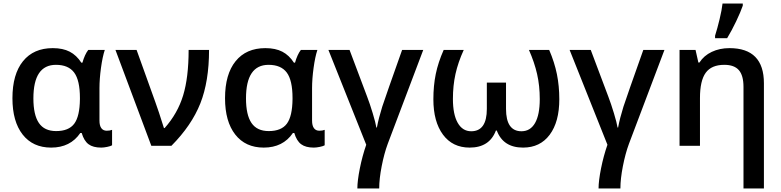

<svg xmlns="http://www.w3.org/2000/svg" viewBox="-20 -821 4399 1081"><path d="M432 -72H440Q453 -28 478.5 -9Q504 10 550 10Q564 10 583.5 6Q603 2 611 -3V-90Q599 -85 581 -85Q561 -85 550.5 -99.5Q540 -114 540 -142V-325Q540 -376 548.5 -438.5Q557 -501 570 -540H477Q457 -514 444 -468H438Q411 -510 372.5 -530Q334 -550 277 -550Q169 -550 109.5 -476.5Q50 -403 50 -268Q50 -137 107.5 -63.5Q165 10 268 10Q376 10 432 -72ZM168 -267Q168 -456 295 -456Q365 -456 397.5 -412.5Q430 -369 430 -269V-263Q429 -166 398 -124.5Q367 -83 296 -83Q230 -83 199 -128.5Q168 -174 168 -267Z M945 0Q1059 -115 1108 -239Q1157 -363 1157 -540H1042Q1042 -385 1011 -283.5Q980 -182 907 -100H903Q871 -202 855 -245L749 -540H630L832 0Z M1629 -72H1637Q1650 -28 1675.5 -9Q1701 10 1747 10Q1761 10 1780.5 6Q1800 2 1808 -3V-90Q1796 -85 1778 -85Q1758 -85 1747.5 -99.5Q1737 -114 1737 -142V-325Q1737 -376 1745.5 -438.5Q1754 -501 1767 -540H1674Q1654 -514 1641 -468H1635Q1608 -510 1569.5 -530Q1531 -550 1474 -550Q1366 -550 1306.5 -476.5Q1247 -403 1247 -268Q1247 -137 1304.5 -63.5Q1362 10 1465 10Q1573 10 1629 -72ZM1365 -267Q1365 -456 1492 -456Q1562 -456 1594.5 -412.5Q1627 -369 1627 -269V-263Q1626 -166 1595 -124.5Q1564 -83 1493 -83Q1427 -83 1396 -128.5Q1365 -174 1365 -267Z M2163 -11 2363 -540H2244Q2153 -284 2132 -220Q2112 -156 2102 -103H2099Q2095 -129 2078.5 -183.5Q2062 -238 2047 -277L1948 -540H1829L2042 -6Q2020 57 2006 127Q1992 197 1992 240H2115Q2115 186 2129 114.5Q2143 43 2163 -11Z M2772 -86H2777Q2813 10 2925 10Q3021 10 3075 -62.5Q3129 -135 3129 -262Q3129 -337 3115.5 -403.5Q3102 -470 3072 -540H2958Q2989 -470 3004 -404Q3019 -338 3019 -263Q3019 -175 2992.5 -128.5Q2966 -82 2916 -82Q2829 -82 2829 -208V-356H2721V-208Q2721 -82 2633 -82Q2584 -82 2557 -129.5Q2530 -177 2530 -264Q2530 -339 2544.5 -404.5Q2559 -470 2591 -540H2478Q2447 -470 2433.5 -404.5Q2420 -339 2420 -262Q2420 -136 2474 -63Q2528 10 2624 10Q2736 10 2772 -86Z M3521 -11 3721 -540H3602Q3511 -284 3490 -220Q3470 -156 3460 -103H3457Q3453 -129 3436.5 -183.5Q3420 -238 3405 -277L3306 -540H3187L3400 -6Q3378 57 3364 127Q3350 197 3350 240H3473Q3473 186 3487 114.5Q3501 43 3521 -11Z M4074 -606Q4100 -649 4125 -701.5Q4150 -754 4162 -789V-801H4048Q4044 -765 4031.5 -713Q4019 -661 4006 -620V-606ZM4087 -550Q4032 -550 3987.5 -529Q3943 -508 3918 -469H3912L3896 -540H3806V0H3921V-269Q3921 -367 3953.5 -411.5Q3986 -456 4058 -456Q4114 -456 4140 -426Q4166 -396 4166 -332V240H4281V-352Q4281 -550 4087 -550Z"/></svg>

Font: OpenSansMMV
Style: Semibold
Weight: 600
Designer: Steve Matteson
Foundry: Ascender Corporation
Version: Version 6.000